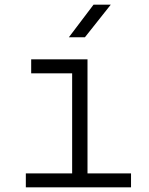

<svg xmlns="http://www.w3.org/2000/svg" viewBox="-20 -805 640 825"><path d="M276 -645H345L456 -785H382ZM91 0H543V-60H356V-550H114V-490H290V-60H91Z"/></svg>

Font: JetBrains Mono ExtraLight
Style: Regular
Weight: 240
Monospace: yes
Designer: Philipp Nurullin, Konstantin Bulenkov
Foundry: JetBrains
Version: Version 2.305